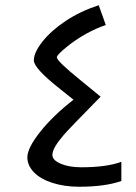

<svg xmlns="http://www.w3.org/2000/svg" viewBox="-20 -707 521 737"><path d="M284.2 9.8Q227.1 9.8 180.9 -5.1Q134.8 -20 109.9 -46.1Q85 -72.3 85 -103Q85 -139.2 135 -201.9Q185.1 -264.6 262.2 -324.2L210.9 -365.2Q109.9 -444.8 109.9 -475.1Q109.9 -505.4 143.1 -547.4Q176.3 -589.4 231.9 -626.5Q287.6 -663.6 358.9 -687L386.2 -610.8Q351.1 -599.6 310.8 -577.4Q270.5 -555.2 234.4 -525.6Q198.2 -496.1 198.2 -486.8Q198.2 -472.7 288.1 -399.9L366.2 -335.9Q246.6 -214.4 225.1 -189.5Q203.6 -164.6 192.4 -145.5Q181.2 -126.5 181.2 -111.8Q181.2 -92.3 212.9 -78.6Q244.6 -64.9 292 -64.9Q389.6 -64.9 445.8 -85.9V-12.2Q382.8 9.8 284.2 9.8Z"/></svg>

Font: Droid Arabic Kufi
Style: Regular
Weight: 400
Designer: Pascal Zoghbi
Foundry: Irfont.ir
Version: Version 1.00 February 28, 2013, initial release